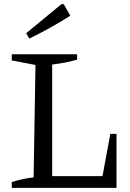

<svg xmlns="http://www.w3.org/2000/svg" viewBox="-20 -911 630 931"><path d="M515 -262H545V0H37V-28Q64 -37 90.5 -42.5Q117 -48 143 -51L152 -596L37 -618V-648H354V-622Q328 -614 297 -608Q266 -602 233 -598V-57H477ZM122 -724 107 -750 278 -891H289L321 -835Q273 -804 223 -776.5Q173 -749 122 -724Z"/></svg>

Font: Piazzolla
Style: Regular
Weight: 400
Designer: Juan Pablo del Peral
Foundry: Huerta Tipografica
Version: Version 1.330